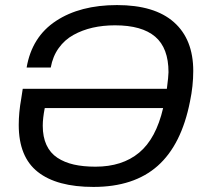

<svg xmlns="http://www.w3.org/2000/svg" viewBox="-20 -718 796 750"><path d="M345.2 12.2Q202.1 12.2 127.7 -46.4Q53.2 -105 53.2 -230Q53.2 -278.8 63 -333L68.8 -371.1H631.8Q638.2 -420.9 638.2 -436Q638.2 -530.3 586.2 -574.7Q534.2 -619.1 429.2 -619.1Q382.8 -619.1 342 -609.9Q301.3 -600.6 266.8 -581.5Q232.4 -562.5 209.2 -530Q186 -497.6 178.2 -454.1H84Q104.5 -574.2 198.7 -636.2Q293 -698.2 437 -698.2Q584 -698.2 659.4 -631.3Q734.9 -564.5 734.9 -440.9Q734.9 -382.3 722.2 -321.8Q689 -152.8 596.2 -70.3Q503.4 12.2 345.2 12.2ZM353 -66.9Q457.5 -66.9 523.4 -121.6Q589.4 -176.3 617.2 -295.9H154.8Q147 -255.9 147 -227.1Q147 -183.1 161.6 -151.6Q176.3 -120.1 204.1 -101.8Q231.9 -83.5 268.6 -75.2Q305.2 -66.9 353 -66.9Z"/></svg>

Font: Archivo
Style: Italic
Weight: 400
Italic angle: -10°
Designer: Hector Gatti
Foundry: Omnibus-Type
Version: Version 2.001